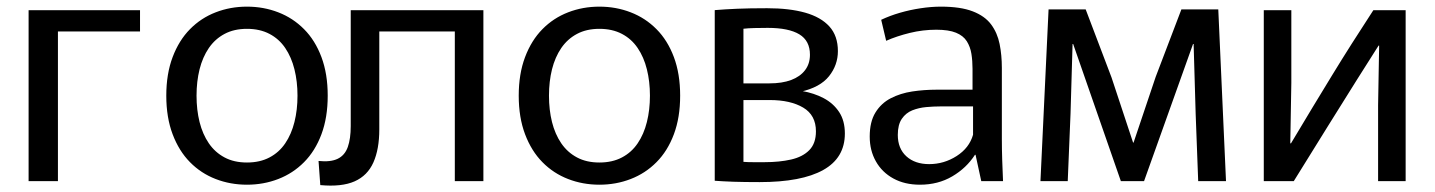

<svg xmlns="http://www.w3.org/2000/svg" viewBox="-20 -551 4365 584"><path d="M67 0V-520H156.2V0ZM117.8 -455.3V-520H405.9V-455.3Z M731.2 10.8Q680.6 10.8 636 -6.5Q591.4 -23.7 557.9 -57.7Q524.4 -91.6 505.1 -142.6Q485.8 -193.6 485.8 -260Q485.8 -326.4 505.1 -377.4Q524.4 -428.4 557.9 -462.3Q591.4 -496.3 636 -513.5Q680.6 -530.8 731.2 -530.8Q781.8 -530.8 826.4 -513.5Q871.1 -496.3 904.8 -462.3Q938.6 -428.4 957.7 -377.4Q976.8 -326.4 976.8 -260Q976.8 -193.6 957.7 -142.6Q938.6 -91.6 904.8 -57.7Q871.1 -23.7 826.4 -6.5Q781.8 10.8 731.2 10.8ZM731.2 -56.7Q770.5 -56.7 799.7 -72.1Q828.9 -87.4 847.6 -115.1Q866.4 -142.8 875.6 -179.8Q884.9 -216.8 884.9 -260Q884.9 -303.2 875.6 -340.2Q866.4 -377.2 847.6 -404.9Q828.9 -432.6 799.7 -447.9Q770.5 -463.3 731.2 -463.3Q691.9 -463.3 663.1 -447.9Q634.2 -432.6 615.2 -404.9Q596.3 -377.2 587 -340.2Q577.8 -303.2 577.8 -260Q577.8 -216.8 587 -179.8Q596.3 -142.8 615.2 -115.1Q634.2 -87.4 663.1 -72.1Q691.9 -56.7 731.2 -56.7Z M954.2 12 948.9 -61.4Q985.7 -57.6 1007.3 -68.1Q1028.9 -78.6 1037.9 -103.9Q1046.8 -129.2 1046.8 -167.6V-520H1133.7V-157.4Q1133.7 -97.5 1115.8 -57.1Q1097.9 -16.8 1058.6 0.6Q1019.2 18 954.2 12ZM1095.3 -455.3V-520H1410.1V-455.3ZM1363.4 0V-520H1450.3V0Z M1803.2 10.8Q1752.6 10.8 1708 -6.5Q1663.4 -23.7 1629.9 -57.7Q1596.4 -91.6 1577.1 -142.6Q1557.8 -193.6 1557.8 -260Q1557.8 -326.4 1577.1 -377.4Q1596.4 -428.4 1629.9 -462.3Q1663.4 -496.3 1708 -513.5Q1752.6 -530.8 1803.2 -530.8Q1853.8 -530.8 1898.4 -513.5Q1943.1 -496.3 1976.8 -462.3Q2010.6 -428.4 2029.7 -377.4Q2048.8 -326.4 2048.8 -260Q2048.8 -193.6 2029.7 -142.6Q2010.6 -91.6 1976.8 -57.7Q1943.1 -23.7 1898.4 -6.5Q1853.8 10.8 1803.2 10.8ZM1803.2 -56.7Q1842.5 -56.7 1871.7 -72.1Q1900.9 -87.4 1919.6 -115.1Q1938.4 -142.8 1947.6 -179.8Q1956.9 -216.8 1956.9 -260Q1956.9 -303.2 1947.6 -340.2Q1938.4 -377.2 1919.6 -404.9Q1900.9 -432.6 1871.7 -447.9Q1842.5 -463.3 1803.2 -463.3Q1763.9 -463.3 1735.1 -447.9Q1706.2 -432.6 1687.2 -404.9Q1668.3 -377.2 1659 -340.2Q1649.8 -303.2 1649.8 -260Q1649.8 -216.8 1659 -179.8Q1668.3 -142.8 1687.2 -115.1Q1706.2 -87.4 1735.1 -72.1Q1763.9 -56.7 1803.2 -56.7Z M2290.6 2.9Q2244 2.9 2210.9 1.8Q2177.9 0.6 2154 -1.2V-520.2Q2185.2 -522.8 2222.4 -524.4Q2259.6 -526 2313.3 -526Q2380.9 -526 2429 -512.5Q2477 -498.9 2502.8 -470.4Q2528.6 -441.8 2528.6 -395.5Q2528.6 -353.1 2501.5 -319.1Q2474.4 -285.2 2414.6 -271.8L2418.8 -274.3Q2456.1 -267.9 2485.5 -252.3Q2514.9 -236.7 2532.4 -210.2Q2549.8 -183.8 2549.8 -144.9Q2549.8 -70.7 2483.9 -33.9Q2418.1 2.9 2290.6 2.9ZM2305.4 -57.7Q2351 -57.7 2386.3 -65.8Q2421.7 -73.9 2441.7 -94.4Q2461.8 -114.9 2461.8 -151.5Q2461.8 -200.7 2423.1 -223.7Q2384.3 -246.7 2321.3 -246.7H2241.3V-58.7Q2254.2 -57.7 2271.7 -57.7Q2289.2 -57.7 2305.4 -57.7ZM2320.1 -297.4Q2358.9 -297.4 2386.3 -307.6Q2413.7 -317.9 2428.6 -337.4Q2443.6 -356.9 2443.6 -384.6Q2443.6 -427 2411.3 -446.6Q2378.9 -466.2 2315.1 -466.2Q2294.4 -466.2 2274.9 -465.7Q2255.4 -465.2 2241.3 -463.6V-297.4Z M2778.2 10.8Q2731.6 10.8 2697.3 -8.1Q2662.9 -26.9 2644.2 -60.1Q2625.4 -93.2 2625.4 -135.6Q2625.4 -180.7 2642.9 -208.9Q2660.3 -237.1 2689.5 -252.2Q2718.7 -267.3 2754.8 -272.8Q2790.9 -278.2 2827.9 -278.2H2938.1V-341.5Q2938.1 -365.9 2934.7 -387.3Q2931.3 -408.6 2920.7 -425.5Q2910.1 -442.4 2887.8 -451.5Q2865.6 -460.6 2827.8 -460.6Q2786.9 -460.6 2747.4 -450.9Q2707.8 -441.2 2675.4 -426.9L2660.3 -490.8Q2686.7 -503.3 2717.4 -512.2Q2748.1 -521.1 2780.3 -525.9Q2812.5 -530.8 2841.8 -530.8Q2901.7 -530.8 2938.7 -516.5Q2975.6 -502.3 2994.7 -476.6Q3013.7 -451 3020.5 -417.1Q3027.3 -383.3 3027.3 -344.4V-128.2Q3027.3 -98.6 3028.4 -63.4Q3029.5 -28.1 3030.9 0H2964.7L2947.3 -80.1H2945.5Q2919.6 -39.9 2876.5 -14.6Q2833.4 10.8 2778.2 10.8ZM2806.2 -51.8Q2851.3 -51.8 2889.8 -76.4Q2928.2 -101 2939.7 -141.1V-227.3H2839.7Q2819.9 -227.3 2797.4 -225.3Q2774.9 -223.3 2755.1 -215.5Q2735.3 -207.6 2723.1 -189.7Q2710.8 -171.8 2710.8 -140.7Q2710.8 -99.3 2736.9 -75.5Q2763 -51.8 2806.2 -51.8Z M3169.4 -522.4H3282.3L3360.9 -315.4L3426.5 -117.2H3427.9L3495.2 -317.2L3573.4 -522.4H3685.6L3709.1 0H3624.5L3616.8 -204.8L3610.6 -417.1H3608.8L3459.8 0H3389.3L3244.2 -417.1H3242.4L3236.2 -205.4L3227.7 0H3144.7Z M3824 0V-520H3907.8V-299.1L3904.6 -115.1H3906.8Q3940.9 -172.5 3971.6 -223.1Q4002.3 -273.6 4031.4 -321.4Q4060.6 -369.3 4091.5 -417.9Q4122.5 -466.5 4157.3 -520H4255.5V0H4171.7V-231L4174.9 -412.3H4173.1Q4146.7 -370.8 4107.1 -308.1Q4067.6 -245.3 4019 -167.2Q3970.5 -89.1 3915.2 0Z"/></svg>

Font: Murecho Thin
Style: Regular
Weight: 100
Designer: Neil Summerour
Foundry: Positype
Version: Version 1.010